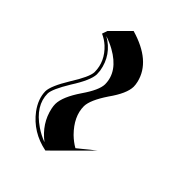

<svg xmlns="http://www.w3.org/2000/svg" viewBox="-40 -510 585 585"><g transform="rotate(-45 252.5 -217.5)"><path d="M25.9 -209Q39.1 -274.9 90.3 -313.5Q121.6 -336.4 153.8 -336.9Q176.8 -336.4 228 -305.2Q279.8 -272.5 300.8 -272Q346.2 -272 379.9 -308.1Q392.6 -322.3 399.9 -338.9L417 -333L473.6 -276.4Q444.3 -175.8 373 -158.7Q362.3 -156.2 353.5 -156.2Q324.2 -156.7 278.3 -189.5Q231 -221.2 204.6 -221.7Q160.6 -221.7 120.1 -181.6Q105 -166 95.7 -149.4L139.2 -95.7L82.5 -152.3ZM42 -229Q77.1 -274.9 129.9 -286.1Q139.6 -288.1 147.9 -288.1Q178.7 -287.6 227.5 -254.4Q272 -223.6 296.9 -223.1Q352.1 -223.1 387.2 -286.1Q397 -303.7 403.8 -324.2Q374.5 -272.9 315.9 -263.2Q307.6 -262.2 300.8 -262.2Q274.4 -263.2 222.7 -296.4Q172.9 -326.7 153.8 -327.1Q102.1 -327.1 63.5 -270.5Q49.8 -250.5 42 -229Z"/></g></svg>

Font: Linux Biolinum Shadow O
Style: Regular
Weight: 400
Designer: Philipp H. Poll
Foundry: Philipp H. Poll
Version: Version 1.0.4